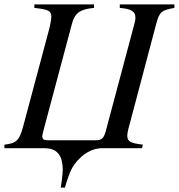

<svg xmlns="http://www.w3.org/2000/svg" viewBox="-45 -673 812 872"><path d="M747 -653H499V-637C554 -633 570 -619 570 -593C570 -586 569 -578 567 -571L435 -76C426 -44 416 -36 389 -36H175C160 -36 147 -37 147 -54C147 -59 149 -66 151 -75L282 -566C295 -615 321 -632 382 -637V-653H111V-637C176 -630 188 -624 188 -596C188 -584 183 -558 176 -532L61 -102C44 -37 31 -22 -25 -16V0H156C204 0 240 21 240 99C240 116 233 170 231 179H250C258 150 273 101 292 75C331 21 379 0 418 0H600L604 -16C547 -23 533 -30 533 -58C533 -72 543 -107 547 -121L664 -563C679 -621 690 -627 747 -637Z"/></svg>

Font: XITS
Style: Italic
Weight: 400
Italic angle: -16.33°
Designer: MicroPress Inc., with final additions and corrections provided by Coen Hoffman, Elsevier (retired)
Version: Version 1.302